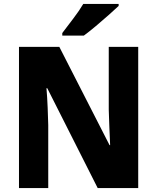

<svg xmlns="http://www.w3.org/2000/svg" viewBox="-20 -951 795 971"><path d="M679 0H474L219 -505H215Q219 -457 221 -408Q223 -359 224 -319V0H76V-714H280L534 -217H537Q535 -263 533 -310Q531 -357 530 -396V-714H679ZM580 -921Q561 -903 529.5 -875Q498 -847 464 -818.5Q430 -790 404 -771H295V-784Q320 -817 350.5 -857Q381 -897 401 -931H580Z"/></svg>

Font: Noto Sans Devanagari UI SemiCondensed ExtraBold
Style: Regular
Weight: 800
Width: 4
Designer: Jelle Bosma - Monotype Design Team
Foundry: Monotype Imaging Inc.
Version: Version 2.004; ttfautohint (v1.8.4.7-5d5b)